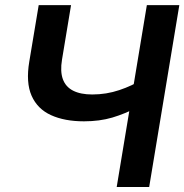

<svg xmlns="http://www.w3.org/2000/svg" viewBox="-20 -748 737 768"><path d="M315.9 -262.7Q238.3 -262.7 184.1 -287.4Q129.9 -312 106.4 -365Q83 -418 97.2 -502L134.8 -727.5H264.2L228 -509.3Q220.2 -462.4 231.4 -431.4Q242.7 -400.4 272.5 -385.3Q302.2 -370.1 349.1 -370.1Q405.3 -370.1 457 -387.5Q508.8 -404.8 551.3 -431.6L532.7 -320.3Q480.5 -293 429.4 -277.8Q378.4 -262.7 315.9 -262.7ZM446.8 0 567.4 -727.5H697.3L576.7 0Z"/></svg>

Font: Inter 28pt SemiBold
Style: Italic
Weight: 600
Italic angle: -9.3988°
Designer: Rasmus Andersson
Foundry: rsms
Version: Version 4.001;git-66647c0bb